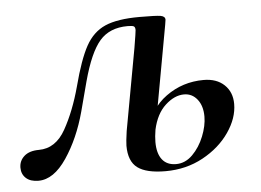

<svg xmlns="http://www.w3.org/2000/svg" viewBox="-51 -440 680 500"><g transform="rotate(-5 289.0 -190.0)"><path d="M267 -62Q267 -72 271 -100L310 -314Q317 -356 317 -360Q317 -368 313 -370Q309 -372 297 -372Q250 -372 224 -342Q198 -312 178 -238Q176 -229 157.5 -160.5Q139 -92 105 -41.5Q71 9 31 9Q10 9 -1.5 -1.5Q-13 -12 -13 -29Q-13 -47 0.5 -59Q14 -71 39 -71Q83 -71 109 -117.5Q135 -164 152 -227Q170 -296 189 -330.5Q208 -365 240 -379Q272 -393 330 -393Q373 -393 385 -391Q397 -389 397 -380L395 -367L346 -97Q343 -79 343 -65Q343 -35 355.5 -19Q368 -3 392 -3Q416 -3 435 -22Q454 -41 465 -68.5Q476 -96 476 -120Q476 -148 462.5 -165Q449 -182 428 -182Q403 -182 379 -160Q355 -138 346 -97L331 -98Q340 -152 383.5 -183.5Q427 -215 482 -215Q516 -215 536 -196Q556 -177 556 -146Q556 -109 530.5 -72Q505 -35 461 -11Q417 13 363 13Q313 13 290 -4Q267 -21 267 -62Z"/></g></svg>

Font: Cormorant Garamond SemiBold
Style: Italic
Weight: 600
Italic angle: -10°
Designer: Christian Thalmann (Catharsis Fonts)
Foundry: Catharsis Fonts
Version: Version 4.000